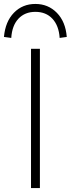

<svg xmlns="http://www.w3.org/2000/svg" viewBox="-52 -952 358 972"><path d="M105 0V-705H150V0ZM5 -760 -32 -765Q-25 -843 18.5 -887.5Q62 -932 127 -932Q192 -932 236 -887Q280 -842 286 -765L250 -760Q246 -822 213.5 -857Q181 -892 127 -892Q74 -892 41.5 -857.5Q9 -823 5 -760Z"/></svg>

Font: Nunito Sans 10pt ExtraLight
Style: Regular
Weight: 250
Designer: Vernon Adams
Foundry: Vernon Adams
Version: Version 3.101;gftools[0.9.27]